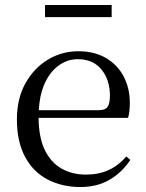

<svg xmlns="http://www.w3.org/2000/svg" viewBox="-20 -737 587 772"><path d="M303 15Q230 15 172 -15Q114 -45 81 -106Q48 -167 48 -257Q48 -341 82.5 -402.5Q117 -464 173 -497.5Q229 -531 295 -531Q360 -531 406.5 -503.5Q453 -476 477.5 -429Q502 -382 502 -323Q502 -287 495 -263H135Q136 -186 159 -136Q184 -84 227 -59.5Q270 -35 325 -35Q378 -35 417.5 -53.5Q457 -72 488 -108L504 -94Q471 -44 421 -14.5Q371 15 303 15ZM136 -294H377Q404 -294 413 -308Q422 -322 422 -352Q422 -416 388 -457.5Q354 -499 293 -499Q249 -499 213 -471.5Q177 -444 156 -393Q139 -351 136 -294ZM161 -668V-717H429V-668Z"/></svg>

Font: Early Summer Mincho
Style: Regular
Weight: 400
Designer: GuiWonder
Version: Version 1.002